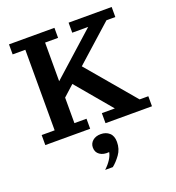

<svg xmlns="http://www.w3.org/2000/svg" viewBox="-166 -813 1118 1223"><g transform="rotate(-20 392.5 -201.5)"><path d="M32 0V-68H120V-614H34V-682H342V-614H254V-352L546 -614H438V-682H730V-614H670L422 -392L696 -68H755V0H440V-68H528L327 -307L254 -241V-68H336V0ZM336 279Q362 255 378.5 229.5Q395 204 399 181Q360 185 335.5 168Q311 151 311 119Q311 91 332 73Q353 55 387 55Q422 55 445 75.5Q468 96 468 137Q468 185 442 221Q416 257 388 279Z"/></g></svg>

Font: Montagu Slab 16pt Medium
Style: Regular
Weight: 500
Designer: Florian Karsten
Foundry: Florian Karsten
Version: Version 1.000; ttfautohint (v1.8.3)